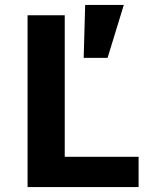

<svg xmlns="http://www.w3.org/2000/svg" viewBox="-20 -760 640 780"><path d="M543 0V-123H243V-698H92V0ZM483 -740H326L320 -525H417Z"/></svg>

Font: IBM Plex Mono
Style: Bold
Weight: 700
Monospace: yes
Designer: Mike Abbink, Paul van der Laan, Pieter van Rosmalen
Foundry: Bold Monday
Version: Version 2.004